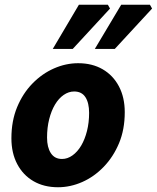

<svg xmlns="http://www.w3.org/2000/svg" viewBox="-20 -776 660 808"><path d="M224 12Q165 12 121 -13.5Q77 -39 52.5 -85.5Q28 -132 28 -194Q28 -267 52 -325Q76 -383 116.5 -424.5Q157 -466 207 -488Q257 -510 309 -510Q368 -510 412 -484.5Q456 -459 480.5 -412.5Q505 -366 505 -304Q505 -231 481 -173.5Q457 -116 416.5 -74Q376 -32 326 -10Q276 12 224 12ZM241 -107Q264 -107 285 -122Q306 -137 321.5 -163Q337 -189 346 -224.5Q355 -260 355 -301Q355 -343 339.5 -367Q324 -391 292 -391Q269 -391 248 -376.5Q227 -362 211.5 -336Q196 -310 187 -274.5Q178 -239 178 -197Q178 -156 194 -131.5Q210 -107 241 -107ZM202 -570 312 -756H434L443 -740L286 -570ZM379 -570 490 -756H611L620 -740L463 -570Z"/></svg>

Font: Source Sans 3 ExtraBold
Style: Italic
Weight: 800
Italic angle: -11°
Version: Version 3.052;hotconv 1.1.0;makeotfexe 2.6.0